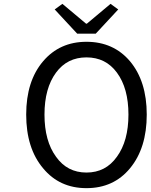

<svg xmlns="http://www.w3.org/2000/svg" viewBox="-20 -964 782 997"><path d="M204 -90Q116 -194 116 -369Q116 -543 204 -646Q290 -747 429 -747Q569 -747 655 -646Q742 -542 742 -369Q742 -195 655 -90Q570 13 429 13Q289 13 204 -90ZM587 -150Q647 -232 647 -369Q647 -506 587 -587Q529 -666 429 -666Q329 -666 271 -587Q211 -506 211 -369Q211 -232 271 -150Q329 -68 429 -68Q529 -68 587 -150ZM381 -789 264 -915 304 -944 427 -841H431L554 -944L594 -915L477 -789Z"/></svg>

Font: Source Han Sans Regular
Style: Regular
Weight: 400
Designer: Ryoko NISHIZUKA  (kana & ideographs); Paul D. Hunt (Latin, Greek & Cyrillic); Wenlong ZHANG  (bopomofo); Sandoll Communi
Foundry: Adobe Systems Incorporated
Version: Version 1.00 January 18, 2024, initial release